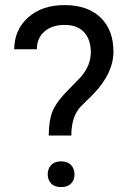

<svg xmlns="http://www.w3.org/2000/svg" viewBox="-20 -741 512 766"><path d="M174.3 -200.2Q175.3 -258.3 187.5 -292Q199.7 -325.7 237.3 -366.7L301.3 -432.6Q342.3 -479 342.3 -532.2Q342.3 -583.5 315.4 -612.5Q288.6 -641.6 237.3 -641.6Q187.5 -641.6 157.2 -615.2Q127 -588.9 127 -544.4H36.6Q37.6 -623.5 93 -672.1Q148.4 -720.7 237.3 -720.7Q329.6 -720.7 381.1 -671.1Q432.6 -621.6 432.6 -535.2Q432.6 -449.7 353.5 -366.7L300.3 -314Q264.6 -274.4 264.6 -200.2ZM170.4 -45.4Q170.4 -67.4 183.8 -82.3Q197.3 -97.2 223.6 -97.2Q250 -97.2 263.7 -82.3Q277.3 -67.4 277.3 -45.4Q277.3 -23.4 263.7 -9Q250 5.4 223.6 5.4Q197.3 5.4 183.8 -9Q170.4 -23.4 170.4 -45.4Z"/></svg>

Font: Vazir FD-UI
Style: Regular-FD-UI
Weight: 400
Designer: Saber Rastikerdar
Foundry: Saber Rastikerdar
Version: Version 30.1.0